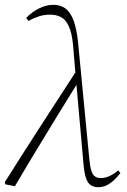

<svg xmlns="http://www.w3.org/2000/svg" viewBox="-29 -767 530 799"><path d="M-7 0 -9 -9Q66 -128 142 -245.5Q218 -363 294 -480L305 -430H299Q254 -358 209.5 -285Q165 -212 121 -139.5Q77 -67 33 8ZM380 12Q361 12 348 3Q335 -6 328 -28.5Q321 -51 318 -90L287 -439L286 -448L275 -580Q270 -631 257 -658.5Q244 -686 224.5 -696Q205 -706 180 -706Q154 -706 133 -699Q112 -692 89 -680L80 -693Q106 -719 135.5 -733Q165 -747 193 -747Q222 -747 242.5 -732.5Q263 -718 276.5 -683.5Q290 -649 296 -589L343 -102Q346 -72 351.5 -55.5Q357 -39 366.5 -32.5Q376 -26 391 -26Q408 -26 426 -34Q444 -42 463 -58L472 -47Q460 -31 445.5 -17.5Q431 -4 415 4Q399 12 380 12Z"/></svg>

Font: Source Serif 4 48pt Light
Style: Italic
Weight: 300
Italic angle: -12°
Designer: Frank Grießhammer
Foundry: Adobe Systems Incorporated
Version: Version 4.004;hotconv 1.0.116;makeotfexe 2.5.65601